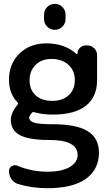

<svg xmlns="http://www.w3.org/2000/svg" viewBox="-20 -784 568 1011"><path d="M255.9 -252.9Q309.6 -252.9 341.8 -282.7Q374 -312.5 374 -361.3Q374 -413.1 339.8 -443.4Q305.7 -473.6 251 -473.6Q199.2 -473.6 167.5 -442.4Q135.7 -411.1 135.7 -361.3Q135.7 -311.5 167.5 -282.2Q199.2 -252.9 255.9 -252.9ZM388.7 32.2Q388.7 -46.9 241.2 -46.9Q130.9 -46.9 84 -72.8Q37.1 -98.6 37.1 -152.3Q37.1 -190.4 73.2 -233.4Q78.1 -239.3 73.2 -244.1Q27.3 -290 27.3 -364.3Q27.3 -448.2 82.5 -502Q137.7 -555.7 223.6 -555.7Q321.3 -555.7 383.8 -499Q384.8 -498 386.2 -498.5Q387.7 -499 387.7 -501Q387.7 -519.5 400.9 -532.2Q414.1 -544.9 432.6 -544.9H439.5Q460.9 -544.9 476.1 -529.8Q491.2 -514.6 491.2 -494.1V-362.3Q491.2 -274.4 432.6 -227.5Q374 -180.7 258.8 -180.7Q202.1 -180.7 159.2 -193.4Q152.3 -195.3 147.5 -189.5Q133.8 -173.8 133.8 -164.1Q133.8 -147.5 158.2 -138.7Q182.6 -129.9 256.8 -129.9Q382.8 -129.9 441.9 -93.3Q501 -56.6 501 19.5Q501 108.4 432.1 157.7Q363.3 207 228.5 207Q147.5 207 74.2 184.6Q52.7 177.7 40 158.7Q27.3 139.6 27.3 117.2Q27.3 99.6 42 90.8Q49.8 85.9 58.6 85.9Q65.4 85.9 72.3 88.9Q147.5 120.1 228.5 120.1Q306.6 120.1 347.7 95.2Q388.7 70.3 388.7 32.2ZM211.9 -683.6V-707Q211.9 -730.5 228.5 -747.1Q245.1 -763.7 268.6 -763.7Q292 -763.7 308.6 -747.1Q325.2 -730.5 325.2 -707V-683.6Q325.2 -660.2 308.6 -643.6Q292 -627 268.6 -627Q245.1 -627 228.5 -643.6Q211.9 -660.2 211.9 -683.6Z"/></svg>

Font: Gen Jyuu Gothic P Medium
Style: Regular
Weight: 500
Designer: [Source Han Sans]
Ryoko NISHIZUKA  (kana & ideographs); Paul D. Hunt (Latin, Greek & Cyrillic); Wenlong ZHANG  (bopomofo
Version: Version 1.002.20150607